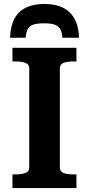

<svg xmlns="http://www.w3.org/2000/svg" viewBox="-20 -952 450 972"><path d="M205 -932Q151 -932 112.5 -914Q74 -896 53.5 -858.5Q33 -821 31 -761H110Q112 -790 121.5 -806Q131 -822 150.5 -828Q170 -834 203 -834Q235 -834 254.5 -828Q274 -822 284 -806Q294 -790 296 -761H380Q378 -821 356.5 -858.5Q335 -896 297 -914Q259 -932 205 -932ZM128 -105V-605Q128 -627 108 -634Q88 -641 58 -641H43V-710H367V-641H352Q322 -641 302.5 -634Q283 -627 283 -605V-105Q283 -83 302.5 -76Q322 -69 352 -69H367V0H43V-69H58Q88 -69 108 -76Q128 -83 128 -105Z"/></svg>

Font: Roboto Serif 20pt SemiBold
Style: Regular
Weight: 600
Version: Version 1.008